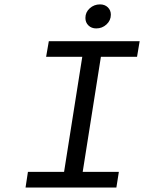

<svg xmlns="http://www.w3.org/2000/svg" viewBox="-20 -846 650 866"><path d="M414.1 -717.8Q392.6 -717.8 378.9 -731.2Q365.2 -744.6 365.2 -765.1Q365.2 -791 384.8 -808.6Q404.3 -826.2 431.2 -826.2Q452.6 -826.2 466.3 -813Q480 -799.8 480 -779.8Q480 -753.9 460.4 -735.8Q440.9 -717.8 414.1 -717.8ZM95.2 0 106 -70.8H269L351.1 -589.8H188L200.2 -660.2H609.9L598.1 -589.8H435.1L353 -70.8H516.1L504.9 0Z"/></svg>

Font: Office Code Pro Italic
Style: Regular
Weight: 400
Italic angle: -9°
Designer: Nathan Rutzky & Paul D. Hunt
Foundry: Adobe Systems Incorporated
Version: Version 1.004;PS 001.004;hotconv 1.0.70;makeotf.lib2.5.58329